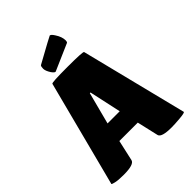

<svg xmlns="http://www.w3.org/2000/svg" viewBox="-259 -1036 1172 1172"><g transform="rotate(-45 327.5 -449.5)"><path d="M519 12Q432 12 425 -16L393 -155H234L204 -21Q198 10 108 10Q60 10 37 4.5Q14 -1 14 -4L192 -691Q192 -699 329 -699Q466 -699 466 -691L638 -3Q638 4 592 8Q546 12 519 12ZM259 -282H364L319 -489H313ZM258 -729Q249 -729 235 -749Q217 -777 217 -796Q217 -815 223 -821Q386 -911 389 -911Q399 -911 414 -887Q437 -852 437 -821Q437 -810 432 -805Q260 -729 258 -729Z"/></g></svg>

Font: Lilita One
Style: Regular
Weight: 400
Designer: Juan Montoreano
Foundry: Juan Montoreano
Version: Version 1.002